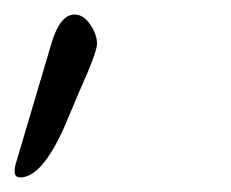

<svg xmlns="http://www.w3.org/2000/svg" viewBox="-296 -745 316 263"><path d="M-268.1 -502Q-275.9 -502 -275.9 -509.8Q-275.9 -516.1 -274.9 -519L-225.1 -687Q-213.4 -725.1 -193.8 -725.1Q-181.6 -725.1 -172.4 -711.4Q-163.1 -697.8 -163.1 -685.1Q-163.1 -673.3 -188 -618.2L-208 -570.8Q-238.8 -502 -268.1 -502Z"/></svg>

Font: Junicode SmCond Medium
Style: Italic
Weight: 500
Width: 4
Italic angle: -11°
Designer: Peter S. Baker
Version: Version 2.206